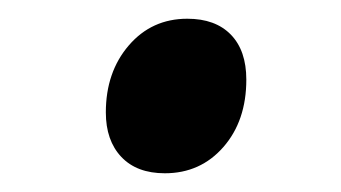

<svg xmlns="http://www.w3.org/2000/svg" viewBox="-20 -402 364 205"><path d="M93 -282Q93 -325 117.5 -353.5Q142 -382 180 -382Q210 -382 226.5 -365Q243 -348 243 -317Q243 -273 218.5 -245Q194 -217 156 -217Q126 -217 109.5 -234.5Q93 -252 93 -282Z"/></svg>

Font: Andada Pro ExtraBold
Style: Italic
Weight: 800
Italic angle: -6.99998°
Designer: Carolina Giovagnoli
Foundry: Huerta Tipografica
Version: Version 3.005; ttfautohint (v1.8.4)